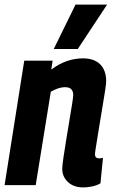

<svg xmlns="http://www.w3.org/2000/svg" viewBox="-26 -809 498 839"><path d="M80 -544H204L198 -505Q233 -531 267.5 -542.5Q302 -554 336 -554Q386 -554 412 -527.5Q438 -501 438 -454Q438 -444 433 -411Q428 -378 420.5 -334Q413 -290 406 -246.5Q399 -203 394 -172Q389 -141 389 -135Q389 -117 407 -117Q410 -117 414.5 -117.5Q419 -118 424 -120L413 -8Q398 1 377.5 5.5Q357 10 338 10Q296 10 271 -13.5Q246 -37 246 -71Q246 -85 251 -119Q256 -153 263 -196Q270 -239 277 -281Q284 -323 289 -354Q294 -385 294 -394Q294 -409 286 -418.5Q278 -428 258 -428Q243 -428 227 -422.5Q211 -417 196 -408L130 0H-6ZM209 -595 304 -789H442L314 -595Z"/></svg>

Font: Georama SemiCondensed
Style: Bold Italic
Weight: 700
Width: 4
Italic angle: -9°
Designer: Jean-Baptiste Levee
Foundry: Production Type
Version: Version 1.000